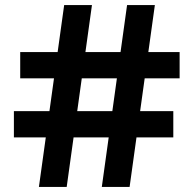

<svg xmlns="http://www.w3.org/2000/svg" viewBox="-20 -740 767 760"><path d="M134 0 234 -720H344L244 0ZM383 0 483 -720H593L493 0ZM60 -534H691V-430H60ZM35 -300H666V-196H35Z"/></svg>

Font: Instrument Sans SemiBold
Style: Regular
Weight: 600
Designer: Rodrigo Fuenzalida
Foundry: fragTYPE
Version: Version 1.000;gftools[0.9.28]